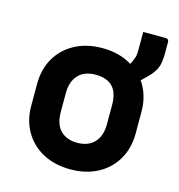

<svg xmlns="http://www.w3.org/2000/svg" viewBox="-102 -758 804 860"><g transform="rotate(15 300.0 -327.5)"><path d="M300 -550Q379 -550 438 -514Q440 -519 443 -524.5Q446 -530 449 -538Q454 -549 455.5 -559Q457 -569 457 -585V-667H560Q576 -667 576 -651V-601Q576 -555 565.5 -531Q555 -507 529 -481Q515 -467 502 -455Q542 -397 542 -320V-219Q542 -151 511.5 -98.5Q481 -46 426.5 -17Q372 12 300 12Q228 12 173.5 -17Q119 -46 88.5 -98Q58 -150 58 -218V-319Q58 -388 88.5 -440Q119 -492 173.5 -521Q228 -550 300 -550ZM301 -427Q249 -427 221 -396.5Q193 -366 193 -313V-225Q193 -168 223 -138Q252 -111 299 -111Q351 -111 379 -141.5Q407 -172 407 -225V-313Q407 -374 379 -401Q353 -427 301 -427Z"/></g></svg>

Font: Recursive Sn Lnr St
Style: Bold
Weight: 700
Version: Version 1.079;hotconv 1.0.112;makeotfexe 2.5.65598; ttfautoh